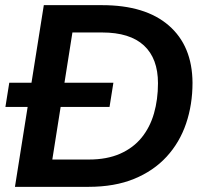

<svg xmlns="http://www.w3.org/2000/svg" viewBox="-20 -725 802 745"><path d="M38 0 150 -705H376Q544 -705 635 -626Q726 -547 727 -404Q727 -319 702 -245.5Q677 -172 626.5 -117Q576 -62 500.5 -31Q425 0 323 0ZM183 -106H325Q395 -106 446 -128.5Q497 -151 529.5 -191Q562 -231 577.5 -285Q593 -339 593 -402Q593 -498 538.5 -548.5Q484 -599 376 -599H261ZM1 -310 16 -404H420L405 -310Z"/></svg>

Font: Nunito Sans 12pt
Style: Bold Italic
Weight: 700
Italic angle: -9°
Designer: Vernon Adams
Foundry: Vernon Adams
Version: Version 3.101;gftools[0.9.27]